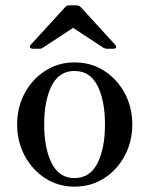

<svg xmlns="http://www.w3.org/2000/svg" viewBox="-20 -685 546 717"><path d="M258 12Q198 12 149.5 -19Q101 -50 72.5 -103Q44 -156 44 -220Q44 -285 72.5 -337.5Q101 -390 149.5 -421Q198 -452 258 -452Q320 -452 368.5 -421Q417 -390 445.5 -337.5Q474 -285 474 -220Q474 -156 445.5 -103Q417 -50 368.5 -19Q320 12 258 12ZM258 -20Q316 -20 344 -75.5Q372 -131 372 -220Q372 -310 344 -365Q316 -420 258 -420Q201 -420 173 -365Q145 -310 145 -220Q145 -131 173 -75.5Q201 -20 258 -20ZM102 -503Q95 -503 92.5 -508Q90 -513 95 -518L224 -659Q230 -665 239 -665H266Q275 -665 281 -659L410 -518Q415 -513 413.5 -508Q412 -503 404 -503H378Q374 -503 371 -504.5Q368 -506 364 -508L253 -581L142 -508Q138 -506 135.5 -504.5Q133 -503 128 -503Z"/></svg>

Font: Zen Old Mincho Medium
Style: Regular
Weight: 500
Designer: Yoshimichi Ohira
Foundry: Positype
Version: Version 1.500